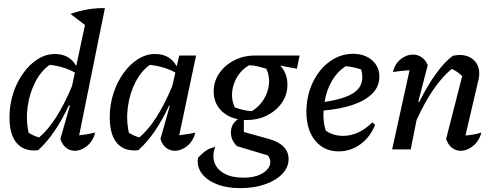

<svg xmlns="http://www.w3.org/2000/svg" viewBox="-20 -772 2550 992"><path d="M477 -752H478V-751ZM177 4Q106 12 67.5 -31.5Q29 -75 29 -166Q29 -231 48 -289.5Q67 -348 100 -394Q133 -440 175 -466.5Q217 -493 264 -493Q339 -493 374 -431L419 -643L344 -700Q435 -732 522 -730L389 -73Q430 -77 472 -87Q461 -44 430.5 -18.5Q400 7 366 7Q341 7 321.5 -8.5Q302 -24 292 -54L341 -226L336 -228Q301 -153 262 -95.5Q223 -38 177 4ZM128 -86Q141 -78 154 -72Q167 -66 182 -62Q273 -138 352 -327L367 -397Q313 -428 237 -437Q193 -407 163 -349.5Q133 -292 123 -222.5Q113 -153 128 -86Z M695 4Q624 12 585.5 -31.5Q547 -75 547 -166Q547 -231 566 -289.5Q585 -348 618 -394Q651 -440 693 -466.5Q735 -493 782 -493Q858 -493 893 -429L906 -485H993L906 -73Q926 -76 946.5 -79Q967 -82 989 -87Q979 -44 948 -18.5Q917 7 883 7Q858 7 838 -8.5Q818 -24 809 -54L857 -225L854 -227Q819 -152 780 -95Q741 -38 695 4ZM646 -86Q659 -78 672 -72Q685 -66 700 -62Q791 -138 870 -327L886 -397Q831 -428 755 -437Q711 -407 681 -349.5Q651 -292 641 -222.5Q631 -153 646 -86Z M1255 -152Q1247 -152 1240 -152V-90L1370 -54Q1471 -25 1471 50Q1471 93 1438 127Q1405 161 1348.5 180.5Q1292 200 1221 200Q1151 200 1099.5 179.5Q1048 159 1022 123.5Q996 88 1003 43Q1028 17 1046.5 5Q1065 -7 1092 -13Q1075 33 1088.5 69Q1102 105 1140.5 125.5Q1179 146 1239 146Q1291 146 1326 129Q1361 112 1372.5 85.5Q1384 59 1364 31L1204 -17Q1173 -48 1173 -87Q1173 -131 1209 -156Q1152 -168 1118 -206Q1084 -244 1084 -300Q1084 -351 1112.5 -393Q1141 -435 1189.5 -460Q1238 -485 1297 -485H1528L1514 -417L1428 -433Q1465 -393 1465 -334Q1465 -283 1437 -242Q1409 -201 1361.5 -176.5Q1314 -152 1255 -152ZM1282 -198Q1319 -221 1342 -257.5Q1365 -294 1369.5 -336Q1374 -378 1356 -417Q1336 -423 1314 -428.5Q1292 -434 1267 -435Q1229 -413 1206.5 -376.5Q1184 -340 1179.5 -298Q1175 -256 1193 -217Q1222 -207 1243.5 -202.5Q1265 -198 1282 -198Z M1730 10Q1654 10 1608.5 -45.5Q1563 -101 1563 -195Q1563 -256 1581.5 -310.5Q1600 -365 1633 -406Q1666 -447 1709.5 -470.5Q1753 -494 1803 -494Q1864 -494 1902 -461Q1940 -428 1940 -376Q1940 -325 1903.5 -288.5Q1867 -252 1802 -230Q1737 -208 1652 -201Q1651 -190 1651 -178Q1651 -136 1663 -97Q1701 -70 1754 -70Q1792 -70 1830.5 -87.5Q1869 -105 1904 -140L1918 -127Q1893 -64 1842.5 -27Q1792 10 1730 10ZM1852 -374Q1852 -394 1846 -413Q1808 -426 1766 -430Q1723 -402 1695 -354.5Q1667 -307 1657 -245Q1759 -261 1805.5 -291Q1852 -321 1852 -374Z M2006 0 2096 -409Q2078 -408 2057.5 -406Q2037 -404 2010 -400Q2020 -442 2050 -466Q2080 -490 2113 -490Q2138 -490 2158 -476.5Q2178 -463 2190 -436L2141 -246L2146 -245Q2188 -329 2233 -391.5Q2278 -454 2320 -484Q2342 -488 2354 -488Q2400 -488 2428 -461.5Q2456 -435 2456 -394Q2456 -386 2455.5 -379Q2455 -372 2453 -364L2385 -72Q2411 -74 2429.5 -77.5Q2448 -81 2467 -87Q2456 -44 2425 -18.5Q2394 7 2360 7Q2335 7 2315 -8.5Q2295 -24 2285 -54L2368 -379Q2342 -404 2314 -416Q2266 -377 2219.5 -309.5Q2173 -242 2132 -151L2102 0Z"/></svg>

Font: Piazzolla Medium
Style: Italic
Weight: 500
Italic angle: -11.3°
Designer: Juan Pablo del Peral
Foundry: Huerta Tipografica
Version: Version 1.330